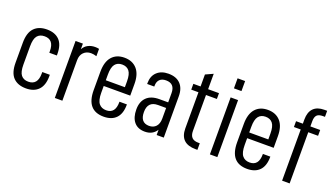

<svg xmlns="http://www.w3.org/2000/svg" viewBox="-63 -1159 2839 1635"><g transform="rotate(20 1356.5 -341.0)"><path d="M49.8 -168V-348.6Q49.8 -439.5 90.8 -482.4Q131.8 -525.4 206.1 -525.4Q279.3 -525.4 319.3 -484.4Q359.4 -443.4 359.4 -360.4V-345.7H291V-360.4Q291 -463.9 207 -463.9Q163.1 -463.9 140.6 -436Q118.2 -408.2 118.2 -340.8V-175.8Q118.2 -108.4 140.6 -80.6Q163.1 -52.7 206.1 -52.7Q291 -52.7 291 -157.2V-170.9H359.4V-158.2Q359.4 -75.2 319.3 -33.7Q279.3 7.8 207 7.8Q131.8 7.8 90.8 -34.7Q49.8 -77.1 49.8 -168Z M466.8 -516.6H533.2V-465.8Q549.8 -496.1 578.1 -510.7Q606.4 -525.4 641.6 -525.4Q663.1 -525.4 677.7 -521.5V-455.1Q650.4 -463.9 627.9 -463.9Q586.9 -463.9 561 -438Q535.2 -412.1 535.2 -367.2V0H466.8Z M823.2 -238.3V-176.8Q823.2 -108.4 846.7 -79.6Q870.1 -50.8 913.1 -50.8Q995.1 -50.8 995.1 -154.3V-158.2H1062.5V-155.3Q1062.5 -74.2 1022.9 -33.2Q983.4 7.8 911.1 7.8Q754.9 7.8 754.9 -175.8V-342.8Q754.9 -432.6 795.4 -479Q835.9 -525.4 908.2 -525.4Q980.5 -525.4 1022 -479Q1063.5 -432.6 1063.5 -342.8V-238.3ZM823.2 -340.8V-290H996.1V-342.8Q996.1 -408.2 973.6 -436Q951.2 -463.9 909.2 -463.9Q867.2 -463.9 845.2 -435.5Q823.2 -407.2 823.2 -340.8Z M1454.1 -375V0H1389.6V-47.9Q1354.5 7.8 1284.2 7.8Q1219.7 7.8 1186 -32.7Q1152.3 -73.2 1152.3 -146.5Q1152.3 -216.8 1191.9 -255.9Q1231.4 -294.9 1306.6 -294.9H1386.7V-377.9Q1386.7 -464.8 1306.6 -464.8Q1269.5 -464.8 1249.5 -444.8Q1229.5 -424.8 1229.5 -388.7V-380.9H1165V-389.6Q1165 -453.1 1203.6 -489.3Q1242.2 -525.4 1306.6 -525.4Q1377.9 -525.4 1416 -485.8Q1454.1 -446.3 1454.1 -375ZM1386.7 -148.4V-244.1H1313.5Q1220.7 -244.1 1220.7 -147.5Q1220.7 -51.8 1300.8 -50.8Q1340.8 -50.8 1363.8 -76.2Q1386.7 -101.6 1386.7 -148.4Z M1668 -463.9V-138.7Q1668 -98.6 1687 -79.1Q1706.1 -59.6 1745.1 -59.6H1758.8V0H1742.2Q1600.6 0 1599.6 -135.7V-463.9H1534.2V-516.6H1599.6V-625L1668 -656.2V-516.6H1766.6V-463.9Z M1872.1 -516.6H1939.5V0H1872.1ZM1872.1 -689.5H1940.4V-598.6H1872.1Z M2123 -238.3V-176.8Q2123 -108.4 2146.5 -79.6Q2169.9 -50.8 2212.9 -50.8Q2294.9 -50.8 2294.9 -154.3V-158.2H2362.3V-155.3Q2362.3 -74.2 2322.8 -33.2Q2283.2 7.8 2210.9 7.8Q2054.7 7.8 2054.7 -175.8V-342.8Q2054.7 -432.6 2095.2 -479Q2135.7 -525.4 2208 -525.4Q2280.3 -525.4 2321.8 -479Q2363.3 -432.6 2363.3 -342.8V-238.3ZM2123 -340.8V-290H2295.9V-342.8Q2295.9 -408.2 2273.4 -436Q2251 -463.9 2209 -463.9Q2167 -463.9 2145 -435.5Q2123 -407.2 2123 -340.8Z M2594.7 -564.5V-516.6H2683.6V-463.9H2594.7V0H2526.4V-463.9H2464.8V-516.6H2526.4V-554.7Q2526.4 -621.1 2560.1 -655.8Q2593.8 -690.4 2658.2 -690.4H2683.6V-635.7H2664.1Q2627 -635.7 2610.8 -618.7Q2594.7 -601.6 2594.7 -564.5Z"/></g></svg>

Font: Altinn-DIN Condensed
Style: Regular
Weight: 400
Width: 3
Designer: Charles Nix
Foundry: Altinn
Version: Version 2.00